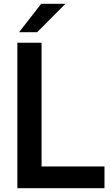

<svg xmlns="http://www.w3.org/2000/svg" viewBox="-20 -987 580 1007"><path d="M528 0H71V-763H198V-114H528ZM175 -818H80L196 -967H323Z"/></svg>

Font: Open Sauce Sans SemiBold
Style: Regular
Weight: 600
Designer: Alfredo Marco Pradil
Foundry: Creative Sauce Fz LLC
Version: Version 1.477